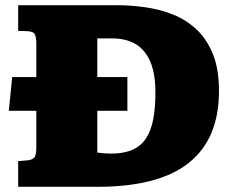

<svg xmlns="http://www.w3.org/2000/svg" viewBox="-20 -720 909 740"><path d="M428 -700Q484 -700 540.5 -692Q597 -684 648 -663.5Q699 -643 738.5 -605.5Q778 -568 801 -510.5Q824 -453 824 -370Q824 -277 795 -208Q766 -139 708 -92.5Q650 -46 561.5 -23Q473 0 354 0H50V-99L86 -102Q104 -104 112 -112.5Q120 -121 120 -154V-293H14L27 -423H120V-552Q120 -575 114.5 -587Q109 -599 84 -600L50 -601V-700ZM408 -128Q457 -128 490 -142.5Q523 -157 542.5 -186.5Q562 -216 570.5 -260Q579 -304 579 -364Q579 -437 559 -483Q539 -529 502 -550.5Q465 -572 412 -572H355V-423H471V-293H355V-132Q369 -130 382 -129Q395 -128 408 -128Z"/></svg>

Font: Literata Variable Black
Style: Regular
Weight: 900
Designer: Latin by Veronika Burian and Jose Scaglione. Greek by Irene Vlachou. Cyrillic by Vera Evstafieva.
Foundry: TypeTogether
Version: Version 3.021